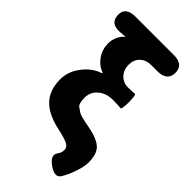

<svg xmlns="http://www.w3.org/2000/svg" viewBox="-306 -871 1155 1155"><g transform="rotate(45 271.5 -293.5)"><path d="M383 191Q326 151 352 114Q355 110 361 99Q367 88 367 70Q367 48 345 35.5Q323 23 260 9Q160 -12 110 -57Q48 -112 48 -211Q48 -281 94 -339Q136 -393 190 -412Q202 -416 202 -418.5Q202 -421 189 -426Q153 -440 126 -479.5Q99 -519 99 -570Q99 -598 111.5 -626Q124 -654 143 -668Q147 -671 142 -671L108 -668Q23 -660 20 -730Q17 -799 102 -799H427Q511 -799 511 -730Q511 -660 427 -660H376Q331 -660 304 -634Q277 -608 277 -564Q277 -525 301 -497Q328 -466 370 -466Q416 -466 426.5 -469Q437 -472 438 -407Q438 -342 425 -345.5Q412 -349 360 -349Q304 -349 267 -318Q230 -287 230 -239Q230 -187 247 -175.5Q264 -164 277.5 -154.5Q291 -145 373 -130Q462 -113 494 -78Q523 -47 523 22Q523 55 506 105Q487 162 464 196.5Q441 231 383 191Z"/></g></svg>

Font: Resource Han Rounded KR Heavy
Style: Regular
Weight: 900
Designer: Cyano Hao (round all glyphs); Ryoko NISHIZUKA 西塚涼子 (kana, bopomofo & ideographs); Paul D. Hunt (Latin, Greek & Cyrillic)
Foundry: Cyano Hao
Version: 0.990